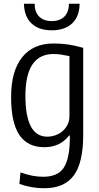

<svg xmlns="http://www.w3.org/2000/svg" viewBox="-20 -780 524 1020"><path d="M215 220Q147 220 83 197L89 136Q123 148 151.5 153.5Q180 159 210 159Q285 159 317 113.5Q349 68 351 -38V-60H347Q299 2 216 2Q126 2 82.5 -63.5Q39 -129 39 -265Q39 -402 97.5 -475.5Q156 -549 265 -549Q307 -549 343 -543.5Q379 -538 422 -526V-63Q422 84 372 152Q322 220 215 220ZM231 -54Q253 -54 274.5 -61.5Q296 -69 312.5 -83.5Q329 -98 339 -118Q349 -138 349 -163V-482Q320 -488 302 -490.5Q284 -493 264 -493Q115 -493 115 -271Q115 -54 231 -54ZM255 -619Q186 -619 147.5 -655.5Q109 -692 107 -760H164Q164 -716 188 -692Q212 -668 255 -668Q298 -668 322 -692Q346 -716 346 -760H403Q402 -692 363 -655.5Q324 -619 255 -619Z"/></svg>

Font: Encode Sans Compressed
Style: Regular
Weight: 400
Designer: Pablo Impallari, Andres Torresi
Foundry: Pablo Impallari, Andres Torresi
Version: Version 1.000; ttfautohint (v1.00) -l 8 -r 50 -G 200 -x 14 -